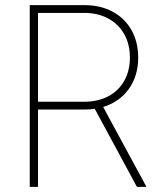

<svg xmlns="http://www.w3.org/2000/svg" viewBox="-20 -727 621 747"><path d="M95.7 -707H308.6Q371.1 -707 418.5 -681.4Q465.8 -655.8 491.7 -609.6Q517.6 -563.5 517.6 -502.9Q517.6 -431.6 481.2 -380.9Q444.8 -330.1 381.3 -311L549.8 0H512.7L348.6 -303.7Q329.1 -300.8 308.6 -300.8H127.9V0H95.7ZM307.6 -331.1Q360.8 -331.1 401.1 -352.3Q441.4 -373.5 463.4 -412.6Q485.4 -451.7 485.4 -502.9Q485.4 -554.7 463.4 -594Q441.4 -633.3 401.1 -655Q360.8 -676.8 307.6 -676.8H127.9V-331.1Z"/></svg>

Font: Pretendard GOV Thin
Style: Regular
Weight: 100
Designer: Base glyphs from Inter by Rasmus Andersson; Hangeul glyphs from Noto Sans CJK(Source Han Sans) by Jang Soo-young and Kan
Foundry: Kil Hyung-jin
Version: Version 1.309